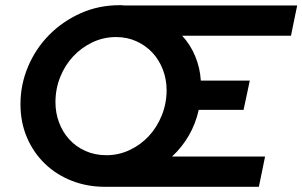

<svg xmlns="http://www.w3.org/2000/svg" viewBox="-20 -721 1167 741"><path d="M386 0Q316 0 256.5 -23.5Q197 -47 153 -89.5Q109 -132 84 -190.5Q59 -249 59 -319Q59 -395 88.5 -464.5Q118 -534 170 -586.5Q222 -639 291.5 -670Q361 -701 442 -701Q446 -701 450 -701Q454 -701 458 -700H1127Q1121 -671 1115 -642Q1109 -613 1103 -583H683Q714 -550 733 -505Q752 -460 755 -410H944Q938 -381 932 -353Q926 -325 920 -297H747Q735 -243 708.5 -197.5Q682 -152 644 -117H1003Q997 -87 991 -58Q985 -29 979 0ZM391 -122Q438 -122 480.5 -142Q523 -162 554.5 -196Q586 -230 604.5 -276Q623 -322 623 -373Q623 -415 608.5 -452.5Q594 -490 568.5 -517.5Q543 -545 507 -561.5Q471 -578 428 -578Q380 -578 337.5 -558Q295 -538 263 -504Q231 -470 212.5 -424Q194 -378 194 -327Q194 -285 208 -248Q222 -211 247.5 -183Q273 -155 309.5 -138.5Q346 -122 391 -122Z"/></svg>

Font: Rosa Sans SemiBold
Style: Italic
Weight: 600
Italic angle: -12°
Designer: Pentagram / MCKL
Foundry: Pentagram / MCKL
Version: Version 1.005;September 16, 2019;FontCreator 11.5.0.2425 64-